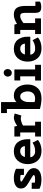

<svg xmlns="http://www.w3.org/2000/svg" viewBox="1384 -2174 800 3608"><g transform="rotate(-90 1784.0 -370.0)"><path d="M40 -174H155V-116Q183 -111 221 -111Q299 -111 299 -137Q299 -147 252 -175L132 -247Q88 -274 67 -304Q46 -334 46 -379Q46 -441 99 -475.5Q152 -510 243 -510Q334 -510 416 -469V-320H301V-382Q272 -390 236 -390Q176 -390 176 -368Q176 -365 177.5 -363.5Q179 -362 180 -360.5Q181 -359 183 -357.5Q185 -356 187 -355Q189 -354 192 -352Q195 -350 197.5 -348.5Q200 -347 204.5 -344Q209 -341 213 -339L348 -257Q429 -207 429 -137.5Q429 -68 372 -29.5Q315 9 212 9Q109 9 40 -29Z M972 -254V-201H634Q637 -161 667.5 -135.5Q698 -110 739 -110Q780 -110 808.5 -116Q837 -122 848.5 -127Q860 -132 883 -145L907 -158L959 -57Q877 10 755 10Q633 10 568.5 -63.5Q504 -137 504 -250Q504 -363 568.5 -436.5Q633 -510 744.5 -510Q856 -510 914 -438Q972 -366 972 -254ZM638 -302H842Q838 -342 814.5 -366Q791 -390 747.5 -390Q704 -390 675.5 -365.5Q647 -341 638 -302Z M1229 -110H1301V0H1022V-110H1099V-390H1022V-500H1210L1222 -447Q1315 -510 1384 -510L1455 -495L1417 -368L1372 -380Q1304 -380 1229 -338Z M1540 -640H1463V-750H1670V-460Q1715 -510 1791 -510Q1891 -510 1945.5 -436.5Q2000 -363 2000 -249.5Q2000 -136 1933 -63Q1866 10 1739 10Q1645 10 1540 -20ZM1670 -230V-122Q1697 -110 1731 -110Q1800 -110 1835 -148Q1870 -186 1870 -247Q1870 -308 1845 -349Q1820 -390 1774 -390Q1728 -390 1699 -343Q1670 -296 1670 -230Z M2076 -390V-500H2283V-110H2370V0H2075V-110H2153V-390ZM2218 -549Q2187 -549 2167.5 -571Q2148 -593 2148 -624Q2148 -655 2169 -677.5Q2190 -700 2221.5 -700Q2253 -700 2272 -678Q2291 -656 2291 -625Q2291 -594 2270 -571.5Q2249 -549 2218 -549Z M2898 -254V-201H2560Q2563 -161 2593.5 -135.5Q2624 -110 2665 -110Q2706 -110 2734.5 -116Q2763 -122 2774.5 -127Q2786 -132 2809 -145L2833 -158L2885 -57Q2803 10 2681 10Q2559 10 2494.5 -63.5Q2430 -137 2430 -250Q2430 -363 2494.5 -436.5Q2559 -510 2670.5 -510Q2782 -510 2840 -438Q2898 -366 2898 -254ZM2564 -302H2768Q2764 -342 2740.5 -366Q2717 -390 2673.5 -390Q2630 -390 2601.5 -365.5Q2573 -341 2564 -302Z M3155 -110H3242V0H2948V-110H3025V-390H2948V-500H3125L3140 -451Q3234 -510 3310 -510Q3404 -510 3440 -455Q3476 -400 3476 -303V-105H3558V-18Q3515 5 3454 5Q3393 5 3369.5 -22Q3346 -49 3346 -110V-303Q3346 -347 3334 -368.5Q3322 -390 3278 -390Q3234 -390 3155 -330Z"/></g></svg>

Font: Cherry Swash
Style: Bold
Weight: 700
Designer: Kasatkina Nataliya
Foundry: Nataliya Kasatkina
Version: Version 1.001